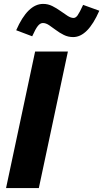

<svg xmlns="http://www.w3.org/2000/svg" viewBox="-20 -964 529 984"><path d="M11 0 160 -700H328L179 0ZM145 -778 63 -809Q122 -944 201 -944Q226 -944 248 -933Q270 -922 289.5 -908Q309 -894 326 -883Q343 -872 357 -872Q368 -872 377.5 -885Q387 -898 406 -939L489 -909Q430 -774 355 -774Q329 -774 307 -785Q285 -796 266.5 -810Q248 -824 231.5 -835Q215 -846 200 -846Q186 -846 174 -831Q162 -816 145 -778Z"/></svg>

Font: Red Hat Text
Style: Bold Italic
Weight: 700
Italic angle: -12°
Designer: Pentagram, MCKL
Foundry: Pentagram, MCKL
Version: Version 1.023; ttfautohint (v1.8.3)